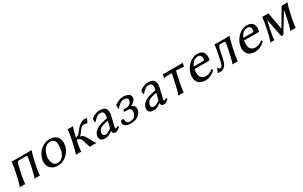

<svg xmlns="http://www.w3.org/2000/svg" viewBox="225 -1797 4994 3165"><g transform="rotate(-30 2722.0 -214.5)"><path d="M511.7 -229 501 -179.2Q476.1 -63 473.1 0L470.2 2.9Q456.5 0 422.9 0Q422.9 0 373.5 2.9L373 0Q396 -60.1 420.9 -179.2L431.6 -229Q457 -347.7 454.6 -375Q450.2 -382.3 446 -385.3Q441.9 -388.2 431.6 -388.2H299.3Q283.2 -388.2 270.5 -375Q256.3 -347.2 231.9 -229L221.2 -180.2Q197.3 -67.4 192.9 0L190.4 2.9Q176.3 0 142.1 0L92.3 2.9L91.8 0Q117.2 -68.8 141.1 -180.2L151.9 -229Q180.2 -361.8 184.1 -429.2L186 -432.1Q203.6 -429.2 237.3 -429.2H511.2Q511.2 -429.2 564 -432.1V-429.2Q539.6 -361.3 511.7 -229Z M640.1 -205.1Q662.1 -308.1 737.5 -373.5Q813 -439 910.6 -439Q956.1 -439 990.7 -425.5Q1025.4 -412.1 1044.7 -389.6Q1064 -367.2 1075.4 -338.1Q1086.9 -309.1 1086.2 -277.3Q1085.4 -245.6 1080.1 -213.9Q1071.3 -172.9 1048.6 -133.5Q1025.9 -94.2 992.2 -62Q958.5 -29.8 911.9 -10Q865.2 9.8 813.5 9.8Q747.1 9.8 702.6 -21.2Q658.2 -52.2 643.3 -100.6Q628.4 -148.9 640.1 -205.1ZM895 -397.9Q834.5 -397.9 792.2 -348.6Q750 -299.3 734.9 -228Q726.6 -199.2 729.2 -164.8Q731.9 -130.4 740.5 -100.6Q749 -70.8 774.2 -50.8Q799.3 -30.8 835.9 -30.8Q855 -30.8 875 -38.3Q895 -45.9 916.7 -62.3Q938.5 -78.6 956.8 -110.8Q975.1 -143.1 984.4 -187Q1028.8 -397.9 895 -397.9Z M1222.7 -250Q1248 -369.1 1250.5 -429.2L1252 -432.1Q1265.6 -429.2 1300.3 -429.2Q1300.3 -429.2 1349.1 -432.1L1350.6 -429.2Q1330.6 -375.5 1302.2 -250L1301.3 -245.1Q1324.2 -245.6 1342.5 -256.3Q1360.8 -267.1 1371.1 -279.5Q1381.3 -292 1398.9 -316.2Q1416.5 -340.3 1428.7 -354Q1459.5 -389.2 1499.8 -414.1Q1540 -439 1576.7 -439Q1593.8 -439 1616.2 -432.1L1619.1 -428.2L1583.5 -354L1575.2 -352.1Q1560.1 -366.2 1520 -366.2Q1490.2 -366.2 1458.5 -335Q1440.9 -317.9 1412.4 -275.9Q1383.8 -233.9 1366.7 -227.1L1366.2 -225.1Q1398.4 -219.7 1415.8 -205.6Q1433.1 -191.4 1455.1 -158.2Q1474.6 -128.4 1499 -80.1Q1523.4 -31.7 1546.4 0L1543.9 2.9Q1529.8 0 1492.2 0Q1451.7 0 1425.8 2.9Q1416.5 -20.5 1409.7 -40Q1402.8 -59.6 1396.2 -81.3Q1389.6 -103 1386.2 -112.8Q1385.3 -115.7 1381.6 -127.4Q1377.9 -139.2 1377 -141.8Q1376 -144.5 1372.3 -154.1Q1368.7 -163.6 1366.7 -166Q1364.7 -168.5 1360.1 -175.5Q1355.5 -182.6 1351.6 -184.8Q1347.7 -187 1341.3 -191.7Q1335 -196.3 1328.1 -198.2Q1321.3 -200.2 1312.3 -202.1Q1303.2 -204.1 1293 -204.6L1287.1 -179.2Q1262.2 -63 1259.3 0L1256.8 2.9Q1243.2 0 1209.5 0L1159.7 2.9L1159.2 0Q1182.1 -60.1 1207.5 -179.2Z M1895.5 -223.1 1811 -202.1Q1756.8 -189 1732.9 -164.3Q1709 -139.6 1700.7 -102.1Q1695.3 -77.1 1709.5 -59.1Q1723.6 -41 1753.9 -41Q1786.6 -41 1849.1 -84Q1865.2 -94.2 1868.7 -109.9ZM1940.4 -76.2Q1933.6 -45.4 1949.7 -44.9Q1954.6 -44.9 1960.7 -47.6Q1966.8 -50.3 1970.9 -52.7Q1975.1 -55.2 1981.7 -60.1Q1988.3 -64.9 1990.2 -65.9L1992.7 -64L2004.4 -43Q1952.1 10.3 1905.3 9.8Q1883.8 9.8 1872.1 -2.2Q1860.4 -14.2 1858.4 -25.4Q1856.4 -36.6 1857.4 -47.9H1855.5Q1810.1 -13.7 1781.2 -2Q1752.4 9.8 1713.9 9.8Q1659.2 9.8 1633.3 -17.3Q1607.4 -44.4 1619.1 -98.1Q1629.9 -148.9 1680.2 -187.3Q1730.5 -225.6 1806.6 -243.2L1899.4 -264.2Q1905.8 -266.1 1907.7 -275.9Q1913.6 -303.2 1913.8 -324Q1914.1 -344.7 1908.9 -356.9Q1903.8 -369.1 1897.2 -377.2Q1890.6 -385.3 1879.9 -388.7Q1869.1 -392.1 1861.3 -393.1Q1853.5 -394 1842.8 -394Q1811.5 -394 1776.1 -368.4Q1740.7 -342.8 1710.9 -305.2L1698.2 -306.2L1696.3 -373L1700.2 -377Q1784.2 -439 1861.3 -439Q1885.3 -439 1905 -435.1Q1924.8 -431.2 1945.1 -420.9Q1965.3 -410.6 1975.8 -392.3Q1986.3 -374 1991.7 -345.7Q1997.1 -317.4 1986.8 -276.9Q1985.8 -272.9 1964.8 -182.9Q1943.8 -92.8 1940.4 -76.2Z M2287.6 -394Q2256.3 -394 2220.9 -368.4Q2185.5 -342.8 2155.8 -305.2L2143.1 -306.2L2141.6 -373L2145 -377Q2229 -439 2307.6 -439Q2334 -439 2358.2 -434.1Q2382.3 -429.2 2405 -418Q2427.7 -406.7 2438.5 -384.5Q2449.2 -362.3 2442.9 -332Q2436.5 -303.2 2406.2 -275.1Q2376 -247.1 2342.8 -237.8Q2354 -236.3 2366.7 -230.2Q2379.4 -224.1 2393.6 -210.4Q2407.7 -196.8 2412.6 -175.8Q2417.5 -154.8 2412.6 -124Q2407.7 -101.1 2393.8 -79.1Q2379.9 -57.1 2355.7 -36.4Q2331.5 -15.6 2290.5 -2.9Q2249.5 9.8 2197.8 9.8Q2131.8 9.8 2098.1 -19.5Q2064.5 -48.8 2073.2 -90.8Q2075.7 -102.1 2086.2 -111.1Q2096.7 -120.1 2109.4 -120.1Q2143.1 -120.1 2139.6 -83Q2138.2 -56.6 2156.2 -41.7Q2174.3 -26.9 2211.9 -26.9Q2227.1 -26.9 2242.4 -30.5Q2257.8 -34.2 2276.6 -43.2Q2295.4 -52.2 2310.1 -72.3Q2324.7 -92.3 2330.6 -121.1Q2338.4 -158.2 2324.5 -185.1Q2310.5 -211.9 2275.4 -211.9H2211.4Q2205.1 -211.9 2201.9 -218.3Q2198.7 -224.6 2200.4 -231.9Q2202.1 -239.3 2208.5 -246.1Q2214.8 -252.9 2219.7 -252.9H2259.8Q2309.6 -252.9 2337.2 -278.1Q2364.7 -303.2 2370.1 -330.1Q2374 -349.1 2367.9 -362.5Q2361.8 -376 2347.7 -382.3Q2333.5 -388.7 2318.8 -391.4Q2304.2 -394 2287.6 -394Z M2817.4 -223.1 2732.9 -202.1Q2678.7 -189 2654.8 -164.3Q2630.9 -139.6 2622.6 -102.1Q2617.2 -77.1 2631.3 -59.1Q2645.5 -41 2675.8 -41Q2708.5 -41 2771 -84Q2787.1 -94.2 2790.5 -109.9ZM2862.3 -76.2Q2855.5 -45.4 2871.6 -44.9Q2876.5 -44.9 2882.6 -47.6Q2888.7 -50.3 2892.8 -52.7Q2897 -55.2 2903.6 -60.1Q2910.2 -64.9 2912.1 -65.9L2914.6 -64L2926.3 -43Q2874 10.3 2827.1 9.8Q2805.7 9.8 2793.9 -2.2Q2782.2 -14.2 2780.3 -25.4Q2778.3 -36.6 2779.3 -47.9H2777.3Q2731.9 -13.7 2703.1 -2Q2674.3 9.8 2635.7 9.8Q2581.1 9.8 2555.2 -17.3Q2529.3 -44.4 2541 -98.1Q2551.8 -148.9 2602.1 -187.3Q2652.3 -225.6 2728.5 -243.2L2821.3 -264.2Q2827.6 -266.1 2829.6 -275.9Q2835.4 -303.2 2835.7 -324Q2835.9 -344.7 2830.8 -356.9Q2825.7 -369.1 2819.1 -377.2Q2812.5 -385.3 2801.8 -388.7Q2791 -392.1 2783.2 -393.1Q2775.4 -394 2764.6 -394Q2733.4 -394 2698 -368.4Q2662.6 -342.8 2632.8 -305.2L2620.1 -306.2L2618.2 -373L2622.1 -377Q2706.1 -439 2783.2 -439Q2807.1 -439 2826.9 -435.1Q2846.7 -431.2 2866.9 -420.9Q2887.2 -410.6 2897.7 -392.3Q2908.2 -374 2913.6 -345.7Q2918.9 -317.4 2908.7 -276.9Q2907.7 -272.9 2886.7 -182.9Q2865.7 -92.8 2862.3 -76.2Z M3200.7 -374Q3076.2 -374 3050.3 -362.8L3048.8 -366.2Q3056.6 -388.2 3062 -429.2L3064.5 -431.2Q3094.2 -429.2 3119.1 -429.2H3385.3Q3410.2 -429.2 3440.4 -431.2L3442.4 -429.2Q3430.7 -388.2 3428.7 -366.2L3426.3 -362.8Q3405.3 -374 3280.3 -374L3239.3 -180.2Q3214.4 -63.5 3210.9 0L3208.5 2.9Q3194.8 0 3161.1 0Q3161.1 0 3111.3 2.9L3110.8 0Q3133.8 -60.5 3159.2 -180.2Z M3570.8 -287.1H3752Q3766.1 -287.1 3768.6 -300.8Q3779.3 -352.1 3760 -375.5Q3740.7 -398.9 3708.5 -398.9Q3695.8 -398.9 3681.9 -395.8Q3668 -392.6 3646.5 -382.6Q3625 -372.6 3604.7 -347.9Q3584.5 -323.2 3570.8 -287.1ZM3803.2 -105 3817.4 -79.1Q3778.8 -38.6 3729.2 -14.4Q3679.7 9.8 3627.4 9.8Q3528.3 9.8 3485.1 -49.6Q3441.9 -108.9 3460.9 -199.2Q3476.1 -271.5 3520 -327.9Q3564 -384.3 3616 -411.6Q3668 -439 3717.3 -439Q3764.6 -439 3796.1 -422.9Q3827.6 -406.7 3839.4 -381.1Q3851.1 -355.5 3854.5 -323.5Q3857.9 -291.5 3849.1 -259.8Q3845.7 -242.7 3827.6 -243.2H3558.6Q3548.8 -187.5 3553.2 -149.9Q3557.6 -112.3 3576.4 -90.1Q3595.2 -67.9 3616.2 -58.3Q3637.2 -48.8 3660.2 -48.8Q3739.7 -48.8 3803.2 -105Z M4046.9 -150.9Q4028.8 -64.9 3992.2 -27.6Q3955.6 9.8 3898.4 9.8Q3870.1 9.8 3858.4 2L3857.9 -1Q3865.7 -11.2 3875.5 -38.6Q3885.3 -65.9 3889.6 -75.2L3899.9 -76.2Q3900.4 -74.7 3901.9 -70.3Q3903.3 -65.9 3903.8 -64.7Q3904.3 -63.5 3905.8 -59.8Q3907.2 -56.2 3908.2 -55.2Q3909.2 -54.2 3911.1 -51.5Q3913.1 -48.8 3915.3 -48.1Q3917.5 -47.4 3920.4 -46.1Q3923.3 -44.9 3927 -44.4Q3930.7 -43.9 3935.1 -43.9Q3955.6 -43.9 3968.5 -63.7Q3981.4 -83.5 3991.2 -129.9L4018.6 -258.8Q4041.5 -366.2 4045.9 -429.2L4047.4 -432.1Q4069.8 -429.2 4104 -429.2H4278.8L4331.5 -432.1L4332 -429.2Q4307.6 -361.3 4279.3 -229L4268.6 -179.2Q4243.7 -63 4240.7 0L4238.3 2.9Q4224.6 0 4190.4 0L4141.1 2.9L4140.6 0Q4163.6 -60.1 4188.5 -179.2L4199.2 -229Q4224.6 -347.7 4222.2 -375Q4217.8 -382.3 4213.6 -385.3Q4209.5 -388.2 4199.2 -388.2H4131.3Q4115.2 -388.2 4102.5 -375Q4088.4 -347.2 4071.3 -266.1Z M4513.7 -287.1H4694.8Q4709 -287.1 4711.4 -300.8Q4722.2 -352.1 4702.9 -375.5Q4683.6 -398.9 4651.4 -398.9Q4638.7 -398.9 4624.8 -395.8Q4610.8 -392.6 4589.4 -382.6Q4567.9 -372.6 4547.6 -347.9Q4527.3 -323.2 4513.7 -287.1ZM4746.1 -105 4760.3 -79.1Q4721.7 -38.6 4672.1 -14.4Q4622.6 9.8 4570.3 9.8Q4471.2 9.8 4428 -49.6Q4384.8 -108.9 4403.8 -199.2Q4418.9 -271.5 4462.9 -327.9Q4506.8 -384.3 4558.8 -411.6Q4610.8 -439 4660.2 -439Q4707.5 -439 4739 -422.9Q4770.5 -406.7 4782.2 -381.1Q4793.9 -355.5 4797.4 -323.5Q4800.8 -291.5 4792 -259.8Q4788.6 -242.7 4770.5 -243.2H4501.5Q4491.7 -187.5 4496.1 -149.9Q4500.5 -112.3 4519.3 -90.1Q4538.1 -67.9 4559.1 -58.3Q4580.1 -48.8 4603 -48.8Q4682.6 -48.8 4746.1 -105Z M4970.2 -214.8Q4939.5 -71.3 4934.6 0L4932.1 2.9Q4922.9 0 4898.4 0Q4898.4 0 4863.8 2.9V0Q4887.7 -65.4 4919.4 -214.8Q4949.7 -357.4 4954.6 -429.2L4957.5 -432.1Q4967.8 -429.2 4991.7 -429.2L5071.3 -431.2L5130.9 -104L5325.2 -431.2Q5357.4 -429.2 5380.9 -429.2Q5380.9 -429.2 5433.1 -432.1L5433.6 -429.2Q5409.2 -361.3 5381.3 -229L5370.6 -179.2Q5345.7 -63 5342.8 0L5339.8 2.9Q5326.2 0 5292.5 0Q5292.5 0 5243.2 2.9L5242.7 0Q5265.6 -60.1 5290.5 -179.2L5301.3 -229Q5317.9 -307.1 5323.2 -353.5L5112.8 -5.9Q5110.4 -1.5 5097.7 1.2Q5085 3.9 5077.6 3.9Q5070.8 3.9 5068.8 -5.9L5002 -336.9L4999 -339.8Q4986.3 -290 4970.2 -214.8Z"/></g></svg>

Font: Linux Biolinum O
Style: Italic
Weight: 400
Italic angle: -12°
Designer: Philipp H. Poll
Foundry: Philipp H. Poll
Version: Version 1.1.3